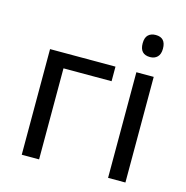

<svg xmlns="http://www.w3.org/2000/svg" viewBox="-108 -839 912 941"><g transform="rotate(15 348.0 -368.5)"><path d="M85 0V-536H417V-462H173V0Z M568 -625Q516 -625 516 -681Q516 -710 530 -723.5Q544 -737 568 -737Q619 -737 619 -681Q619 -653 605 -639Q591 -625 568 -625ZM523 0V-536H611V0Z"/></g></svg>

Font: Noto Sans Historical
Style: Regular
Weight: 400
Designer: Monotype Design Team
Foundry: Monotype Imaging Inc.
Version: Version 2.013; ttfautohint (v1.8.4.7-5d5b)